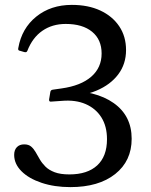

<svg xmlns="http://www.w3.org/2000/svg" viewBox="-20 -758 620 786"><path d="M268 8Q203 8 150.5 -9.5Q98 -27 68 -57Q38 -87 38 -124Q38 -144 49 -155.5Q60 -167 79 -167Q97 -167 107.5 -158Q118 -149 126 -135Q134 -121 143 -105.5Q152 -90 166 -76Q180 -62 203.5 -53Q227 -44 264 -44Q338 -44 378 -81Q418 -118 418 -188Q418 -241 395 -277.5Q372 -314 330.5 -332Q289 -350 232 -345L189 -342Q180 -341 181 -351L186 -381Q187 -390 197 -391L232 -396Q311 -407 353.5 -444Q396 -481 396 -539Q396 -596 357 -628Q318 -660 249 -660Q194 -660 153.5 -632Q113 -604 92 -550Q89 -542 79 -545L62 -550Q52 -551 55 -562Q69 -642 128.5 -690Q188 -738 274 -738Q341 -738 390.5 -715Q440 -692 468 -650.5Q496 -609 496 -553Q496 -496 464 -453.5Q432 -411 375 -387Q318 -363 241 -363V-388Q372 -388 445.5 -336Q519 -284 519 -190Q519 -99 451.5 -45.5Q384 8 268 8Z"/></svg>

Font: Hahmlet
Style: Regular
Weight: 400
Designer: Minjoo Ham & Mark Frömberg
Foundry: hypertype
Version: Version 1.002